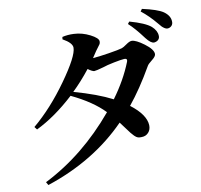

<svg xmlns="http://www.w3.org/2000/svg" viewBox="-96 -954 1193 1138"><g transform="rotate(-10 500.0 -385.0)"><path d="M690 -558Q697 -577 677 -577Q658 -576 613 -567Q568 -558 546 -550Q500 -537 490 -537Q478 -537 452 -556Q399 -489 345 -437Q485 -398 574 -352Q649 -454 690 -558ZM336 -755 338 -769Q371 -777 408 -775Q457 -773 504 -749Q551 -725 551 -705Q551 -695 547.5 -689Q544 -683 535.5 -672.5Q527 -662 521 -653Q513 -640 495 -614Q528 -616 591 -626Q654 -636 673 -642Q683 -645 704 -660Q725 -675 738 -675Q763 -675 812 -638.5Q861 -602 861 -574Q861 -560 836.5 -541Q812 -522 807 -512Q734 -385 662 -297Q751 -229 754 -165Q755 -138 739 -120.5Q723 -103 698 -103Q685 -102 675.5 -105Q666 -108 655 -119Q644 -130 637.5 -138.5Q631 -147 613.5 -170.5Q596 -194 584 -210Q392 -14 104 81L93 62Q332 -58 521 -284Q451 -357 325 -417Q210 -311 95 -255L82 -272Q193 -365 292.5 -504.5Q392 -644 392 -695Q392 -724 336 -755ZM734 -777 744 -790Q837 -764 871 -735Q901 -708 902 -677Q903 -663 894 -653.5Q885 -644 868 -642Q848 -642 821 -677Q772 -743 734 -777ZM821 -837 831 -851Q922 -831 956 -808Q993 -782 994 -747Q995 -731 985.5 -721Q976 -711 961 -710Q952 -710 943 -716Q934 -722 928 -728Q922 -734 910 -749Q868 -800 821 -837Z"/></g></svg>

Font: Swei Spring CJKtc
Style: Bold
Weight: 700
Version: Version 1.021